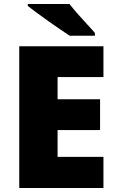

<svg xmlns="http://www.w3.org/2000/svg" viewBox="-20 -947 589 967"><path d="M501 0H77V-714H501V-559H270V-447H484V-292H270V-157H501ZM330 -927Q347 -905 370.5 -878Q394 -851 418 -825.5Q442 -800 458 -781V-767H331Q311 -780 282.5 -799.5Q254 -819 223.5 -840.5Q193 -862 165.5 -882.5Q138 -903 120 -917V-927Z"/></svg>

Font: Noto Sans Myanmar Black
Style: Regular
Weight: 900
Designer: Monotype Design Team
Foundry: Monotype Imaging Inc.
Version: Version 2.107; ttfautohint (v1.8.4.7-5d5b)